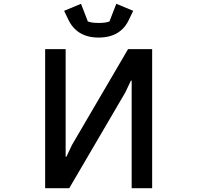

<svg xmlns="http://www.w3.org/2000/svg" viewBox="-20 -992 1040 1012"><path d="M339 -891 318 -935 407 -972 443 -879Q463 -871 500 -871Q538 -871 557 -879L593 -972L682 -935L661 -891Q617 -794 500 -794Q384 -794 339 -891ZM782 -733V0H674V-567H670L640 -504L345 0H218V-733H326V-166H330L360 -229L655 -733Z"/></svg>

Font: IBM Plex Sans JP Medium
Style: Regular
Weight: 500
Designer: Mike Abbink; Paul van der Laan; Pieter van Rosmalen; Wujin Sim; Yejin Wi; Jinhee Kim; Boomi Park; Yona Kim; Kichan Ma
Foundry: Sandoll Inc.
Version: Version 1.001